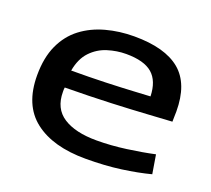

<svg xmlns="http://www.w3.org/2000/svg" viewBox="-100 -677 897 815"><g transform="rotate(20 348.5 -269.5)"><path d="M359 10Q211 10 128 -54.5Q45 -119 45 -253Q45 -333 71 -389.5Q97 -446 143 -481Q189 -516 249.5 -532.5Q310 -549 377 -549Q516 -549 584.5 -492Q653 -435 653 -310Q653 -302 652.5 -289.5Q652 -277 652 -264Q615 -262 545 -257.5Q475 -253 380 -249Q285 -245 173 -244Q172 -239 172 -234.5Q172 -230 172 -224Q172 -149 226 -114Q280 -79 376 -79Q441 -79 510 -88.5Q579 -98 634 -110L648 -25Q591 -10 518.5 0Q446 10 359 10ZM174 -321Q257 -321 330 -323.5Q403 -326 455 -329Q507 -332 528 -333Q526 -402 488.5 -434.5Q451 -467 370 -467Q328 -467 286.5 -454Q245 -441 214.5 -409Q184 -377 174 -321Z"/></g></svg>

Font: Georama Extended Medium
Style: Regular
Weight: 500
Width: 7
Designer: Jean-Baptiste Levee
Foundry: Production Type
Version: Version 1.000